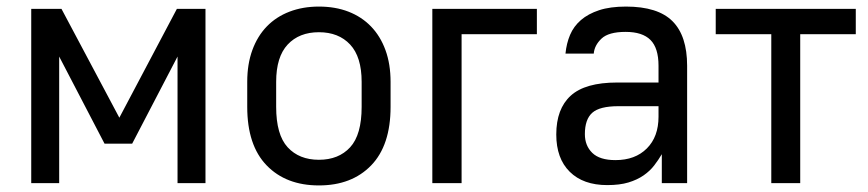

<svg xmlns="http://www.w3.org/2000/svg" viewBox="-20 -557 2640 584"><path d="M75 -530H167L343 -199L518 -530H605V0H520V-385L382 -120H298L160 -385V0H75Z M950 7Q850 7 791 -54Q732 -115 732 -232V-308Q732 -362 747.5 -404.5Q763 -447 791.5 -476.5Q820 -506 860.5 -521.5Q901 -537 950 -537Q1000 -537 1040 -521.5Q1080 -506 1108.5 -476.5Q1137 -447 1152.5 -404.5Q1168 -362 1168 -308V-232Q1168 -115 1109 -54Q1050 7 950 7ZM950 -71Q1010 -71 1045 -109Q1080 -147 1080 -232V-308Q1080 -384 1045 -421.5Q1010 -459 950 -459Q890 -459 855 -421.5Q820 -384 820 -308V-232Q820 -147 855 -109Q890 -71 950 -71Z M1295 -530H1613V-453H1384V0H1295Z M1827 6Q1754 6 1713 -34.5Q1672 -75 1672 -148Q1672 -226 1716 -266Q1760 -306 1857 -306H1983V-357Q1983 -411 1958.5 -435.5Q1934 -460 1883 -460Q1831 -460 1809.5 -439.5Q1788 -419 1786 -394H1700Q1703 -425 1714 -451Q1725 -477 1747 -496Q1769 -515 1802.5 -526Q1836 -537 1884 -537Q1981 -537 2025.5 -492.5Q2070 -448 2070 -357V0H1993V-88Q1983 -71 1970 -54Q1957 -37 1937.5 -23.5Q1918 -10 1891.5 -2Q1865 6 1827 6ZM1852 -70Q1912 -70 1947.5 -105.5Q1983 -141 1983 -202V-234H1861Q1804 -234 1781.5 -214Q1759 -194 1759 -149Q1759 -114 1781.5 -92Q1804 -70 1852 -70Z M2326 -453H2157V-530H2583V-453H2414V0H2326Z"/></svg>

Font: Golos UI VF
Style: Regular
Weight: 400
Designer: A.Korolkova, Vitaly Kuzmin
Foundry: ParaType Ltd
Version: Version 2.000